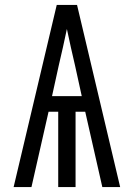

<svg xmlns="http://www.w3.org/2000/svg" viewBox="-20 -755 540 775"><path d="M35 0 209 -735H291L465 0H393L324 -304H285V0H215V-304H176L107 0ZM310 -367 283 -490Q274 -527 266 -564Q258 -601 250 -638Q242 -601 234 -564Q226 -527 217 -490L190 -367Z"/></svg>

Font: Iosevka Fixed
Style: Regular
Weight: 400
Monospace: yes
Designer: Belleve Invis
Foundry: Belleve Invis
Version: Version 33.2.4